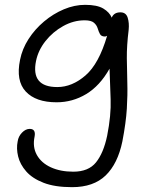

<svg xmlns="http://www.w3.org/2000/svg" viewBox="-20 -514 639 794"><path d="M278 260Q207 260 160.5 242Q114 224 88.5 195Q63 166 55 133Q47 100 53 71Q56 50 71 34.5Q86 19 103 19Q129 19 123 51Q114 94 132.5 127Q151 160 190.5 178Q230 196 283 196Q346 196 377 157.5Q408 119 423 48Q440 -38 437.5 -103.5Q435 -169 433 -230Q393 -159 336.5 -125Q280 -91 214 -91Q128 -91 86.5 -135.5Q45 -180 63 -267Q72 -312 98 -352.5Q124 -393 162 -425Q200 -457 244 -475.5Q288 -494 332 -494Q382 -494 407.5 -478.5Q433 -463 442 -441Q451 -463 478 -463Q501 -463 508 -441Q515 -419 512 -390Q504 -325 504.5 -273Q505 -221 506.5 -171.5Q508 -122 504.5 -64.5Q501 -7 486 71Q467 163 417 211.5Q367 260 278 260ZM129 -262Q107 -154 217 -154Q278 -154 333.5 -202Q389 -250 423 -366Q418 -363 414 -363Q399 -363 393.5 -373Q388 -383 384 -396.5Q380 -410 368.5 -420Q357 -430 330 -430Q284 -430 241 -406Q198 -382 168 -344Q138 -306 129 -262Z"/></svg>

Font: Shantell Sans Normal
Style: Italic
Weight: 300
Italic angle: -11.31°
Designer: Stephen Nixon, Anya Danilova, Shantell Martin
Foundry: Arrow Type
Version: Version 1.008;[a672d596b]